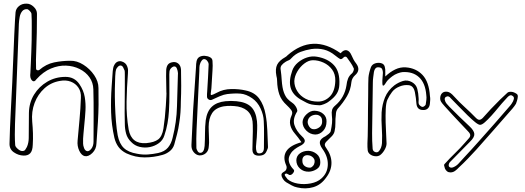

<svg xmlns="http://www.w3.org/2000/svg" viewBox="-20 -749 2871 1049"><path d="M177 -375Q177 -368 183 -365.5Q189 -363 195 -367Q232 -399 275.5 -408Q319 -417 364 -417Q400 -418 435.5 -395.5Q471 -373 494.5 -338.5Q518 -304 518 -268Q519 -221 518.5 -177Q518 -133 515 -82.5Q512 -32 507 35Q506 66 484.5 87Q463 108 443 104Q425 100 413 74.5Q401 49 404 19Q409 -38 414.5 -96.5Q420 -155 422 -214Q424 -247 408.5 -270Q393 -293 366.5 -303Q340 -313 308 -307Q259 -299 223 -266.5Q187 -234 169 -186.5Q151 -139 156 -84Q159 -53 160 -21.5Q161 10 159 42Q158 75 145 88.5Q132 102 108 101Q80 100 55.5 83Q31 66 32 35Q34 -48 38.5 -131.5Q43 -215 47 -298Q48 -327 50 -371Q52 -415 54 -464.5Q56 -514 58 -560Q60 -606 62 -639Q64 -672 65 -682Q67 -702 84 -716Q101 -730 126 -729Q146 -729 164 -712Q182 -695 182 -674Q182 -622 181 -571.5Q180 -521 178 -469Q177 -450 176.5 -422.5Q176 -395 177 -375ZM153 -531Q153 -566 153.5 -601.5Q154 -637 152 -673Q151 -681 142.5 -689.5Q134 -698 129 -699Q111 -700 101 -687.5Q91 -675 87.5 -656Q84 -637 83 -618.5Q82 -600 82 -589Q77 -459 72 -330Q67 -201 62 -72Q61 -42 61 -13Q61 16 63 44Q64 53 76.5 64Q89 75 99 76Q113 77 118 69Q123 61 127 54Q132 43 134.5 30Q137 17 137 5Q138 -29 137.5 -63.5Q137 -98 138 -132Q139 -188 166 -232Q193 -276 238 -302.5Q283 -329 338 -329Q387 -329 414 -289Q437 -255 443 -219Q449 -183 447 -146Q445 -109 441 -72Q439 -45 436 -18Q433 9 434 36Q434 46 439.5 60.5Q445 75 457 77Q468 78 479.5 63Q491 48 491 24Q491 -47 491.5 -118.5Q492 -190 490 -261Q489 -298 469 -326.5Q449 -355 415 -372Q381 -389 340.5 -390.5Q300 -392 258 -374.5Q216 -357 179 -316Q169 -301 159.5 -306Q150 -311 146 -327Q144 -338 146 -351Q147 -374 148.5 -404Q150 -434 151 -463.5Q152 -493 152.5 -512Q153 -531 153 -531Z M889 -245Q889 -277 888 -304Q887 -331 888 -362Q888 -379 894.5 -391.5Q901 -404 917 -408Q938 -414 953 -402.5Q968 -391 969 -367Q970 -324 970 -281Q970 -238 968 -194Q968 -165 966 -135Q964 -105 959 -76Q955 -46 947.5 -17Q940 12 932 41Q925 63 907.5 77Q890 91 869 97Q820 111 769.5 111Q719 111 671 89Q643 75 627.5 54Q612 33 605 4Q589 -66 587 -136Q585 -206 590 -276Q592 -298 593 -319Q594 -340 596 -361Q597 -369 598.5 -377.5Q600 -386 604 -393Q611 -407 622.5 -412Q634 -417 646 -413Q668 -406 675 -386Q679 -376 679.5 -367.5Q680 -359 679 -348Q673 -271 671.5 -194Q670 -117 683 -41Q698 39 779 33Q823 29 844.5 12.5Q866 -4 873 -47Q877 -72 880.5 -105.5Q884 -139 886 -171Q888 -203 889 -224Q890 -245 889 -245ZM661 -363Q658 -371 653 -380.5Q648 -390 640 -391Q632 -392 624.5 -384.5Q617 -377 614 -369Q611 -361 609.5 -332.5Q608 -304 607.5 -262.5Q607 -221 608.5 -175.5Q610 -130 613.5 -86.5Q617 -43 623 -10Q632 36 656.5 59.5Q681 83 729 91Q759 97 787.5 95Q816 93 844 87Q880 79 898 57Q916 35 923 4Q945 -82 947 -168.5Q949 -255 952 -341Q953 -346 951.5 -356Q950 -366 946 -375.5Q942 -385 934 -386Q928 -387 921 -382Q914 -377 911 -372Q907 -367 906 -359Q905 -351 905 -343Q905 -293 905.5 -242.5Q906 -192 903 -142Q901 -108 895 -74.5Q889 -41 878 -9Q870 17 848 33Q826 49 798.5 54.5Q771 60 743.5 53.5Q716 47 697 27Q676 7 669 -19Q662 -45 662 -72Q661 -97 661 -132.5Q661 -168 661.5 -206.5Q662 -245 662 -279.5Q662 -314 662 -336.5Q662 -359 661 -363Z M1121 -19Q1121 -3 1122 14Q1123 31 1121 48Q1120 75 1104.5 88Q1089 101 1069 100Q1051 98 1038 82Q1025 66 1026 43Q1028 -4 1030.5 -51.5Q1033 -99 1035 -146Q1039 -205 1043 -265Q1047 -325 1051 -384Q1051 -400 1054 -415Q1058 -432 1070.5 -438.5Q1083 -445 1099 -444Q1115 -443 1128 -436Q1141 -429 1141 -415Q1143 -390 1141 -365Q1139 -340 1138 -316Q1137 -303 1136.5 -291Q1136 -279 1135 -267Q1133 -248 1131.5 -238.5Q1130 -229 1136.5 -230Q1143 -231 1164 -242Q1200 -262 1243.5 -262.5Q1287 -263 1321 -255Q1371 -245 1396.5 -210Q1422 -175 1431 -124Q1439 -81 1440.5 -37.5Q1442 6 1444 50Q1445 56 1442.5 63Q1440 70 1437 76Q1430 93 1416 98Q1402 103 1386 101Q1371 99 1365 90Q1359 81 1359 69Q1359 34 1360.5 1.5Q1362 -31 1361 -66Q1361 -151 1280 -167Q1261 -170 1241.5 -170.5Q1222 -171 1202 -168Q1158 -160 1139 -131Q1120 -102 1120 -56Q1120 -45 1120.5 -32Q1121 -19 1121 -19ZM1138 -204Q1129 -200 1120 -205.5Q1111 -211 1111 -221Q1111 -228 1111 -235Q1111 -242 1112 -249Q1114 -287 1116.5 -324.5Q1119 -362 1120 -399Q1120 -406 1113 -415.5Q1106 -425 1097 -426Q1089 -427 1082.5 -418.5Q1076 -410 1074 -403Q1070 -393 1069.5 -382Q1069 -371 1069 -360Q1065 -281 1061.5 -202Q1058 -123 1054 -43Q1053 -17 1052.5 9Q1052 35 1053 61Q1054 67 1059.5 76.5Q1065 86 1074 86Q1095 86 1098 48Q1100 13 1100 -22Q1100 -57 1104 -92Q1111 -141 1137.5 -166Q1164 -191 1212 -196Q1242 -199 1272 -196Q1325 -191 1351.5 -165.5Q1378 -140 1384 -87Q1386 -65 1385 -42.5Q1384 -20 1383 1Q1383 8 1381 22.5Q1379 37 1378.5 52Q1378 67 1381.5 78Q1385 89 1396 89Q1422 89 1422 59Q1422 23 1422.5 -14Q1423 -51 1421 -88Q1420 -121 1403.5 -156.5Q1387 -192 1358 -212Q1325 -235 1293.5 -237.5Q1262 -240 1221 -235Q1204 -233 1180 -223Q1156 -213 1138 -204Z M1841 -458Q1858 -478 1874 -474.5Q1890 -471 1900 -448Q1905 -436 1911.5 -424Q1918 -412 1926 -402Q1953 -366 1919 -337Q1912 -331 1906.5 -321Q1901 -311 1900 -301Q1896 -258 1875.5 -223Q1855 -188 1826 -156Q1815 -143 1815 -122Q1812 -100 1812.5 -77Q1813 -54 1808 -32Q1805 -18 1793.5 -5.5Q1782 7 1771 17Q1759 27 1755.5 36.5Q1752 46 1762 59Q1791 99 1791 141Q1791 183 1762 221Q1734 261 1692 273.5Q1650 286 1604 275Q1588 272 1573 263.5Q1558 255 1544 247Q1534 241 1526 229Q1518 217 1518 207Q1516 198 1532 189Q1542 184 1545 173.5Q1548 163 1543 153Q1524 109 1544.5 77Q1565 45 1627 28Q1617 14 1609 3Q1601 -8 1592 -18Q1572 -41 1566 -65.5Q1560 -90 1573 -118Q1581 -135 1571 -148Q1561 -161 1547 -174Q1517 -201 1506 -233.5Q1495 -266 1494 -307Q1494 -314 1493 -321Q1492 -328 1490 -335Q1483 -372 1494 -395Q1505 -418 1539 -437Q1542 -439 1545.5 -441.5Q1549 -444 1551 -447Q1688 -567 1841 -458ZM1876 -434Q1873 -439 1867.5 -439.5Q1862 -440 1858 -436Q1846 -423 1838.5 -426.5Q1831 -430 1811 -446Q1782 -470 1750 -478Q1718 -486 1681 -481Q1650 -476 1622 -465.5Q1594 -455 1571 -430Q1566 -423 1557 -419.5Q1548 -416 1540 -411Q1527 -403 1518.5 -392.5Q1510 -382 1514 -364Q1516 -351 1517 -338.5Q1518 -326 1519 -313Q1522 -268 1531 -244Q1540 -220 1552 -208Q1564 -196 1575.5 -188.5Q1587 -181 1594 -170Q1599 -163 1602.5 -153.5Q1606 -144 1603 -139Q1578 -99 1588.5 -66Q1599 -33 1630 -4Q1649 13 1644.5 26Q1640 39 1616 50Q1602 57 1588.5 67.5Q1575 78 1567 92Q1553 114 1559 136Q1565 158 1584 177Q1591 184 1581.5 196.5Q1572 209 1561 207Q1556 205 1551 201.5Q1546 198 1541 200Q1531 203 1539 214Q1547 225 1551 230Q1572 248 1607 254Q1642 260 1678 253Q1714 246 1736 226Q1769 197 1771 152.5Q1773 108 1742 65Q1724 40 1728 24Q1732 8 1759 -5Q1767 -10 1776.5 -18Q1786 -26 1787 -33Q1792 -56 1794 -76.5Q1796 -97 1793 -120Q1791 -137 1794.5 -149Q1798 -161 1811 -172Q1837 -194 1852.5 -222Q1868 -250 1873 -283Q1875 -303 1881.5 -319.5Q1888 -336 1904 -349Q1909 -354 1912 -363.5Q1915 -373 1912 -377Q1905 -393 1895.5 -406.5Q1886 -420 1876 -434ZM1834 -286Q1833 -258 1819 -236Q1805 -214 1772 -191Q1767 -187 1750.5 -180Q1734 -173 1723 -174Q1698 -175 1683 -178Q1668 -181 1655.5 -187.5Q1643 -194 1623 -205Q1579 -231 1568 -269.5Q1557 -308 1577 -364Q1586 -389 1608 -407.5Q1630 -426 1657.5 -435Q1685 -444 1712 -439Q1771 -429 1804.5 -393Q1838 -357 1834 -286ZM1812 -307Q1813 -344 1794.5 -369Q1776 -394 1747.5 -407Q1719 -420 1690 -420Q1667 -420 1643.5 -402.5Q1620 -385 1604.5 -358.5Q1589 -332 1588 -306Q1588 -277 1604 -251Q1620 -225 1649.5 -209.5Q1679 -194 1717 -194Q1755 -194 1782.5 -222Q1810 -250 1812 -307ZM1764 -85Q1764 -54 1745.5 -34Q1727 -14 1702 -14Q1674 -15 1653.5 -35.5Q1633 -56 1633 -82Q1634 -106 1655.5 -125.5Q1677 -145 1699 -144Q1728 -143 1746.5 -126.5Q1765 -110 1764 -85ZM1740 -82Q1741 -105 1729.5 -114Q1718 -123 1704 -122Q1687 -121 1675 -111.5Q1663 -102 1661 -85Q1660 -72 1669.5 -57.5Q1679 -43 1694 -43Q1708 -42 1723.5 -52.5Q1739 -63 1740 -82ZM1730 137Q1731 162 1710.5 175Q1690 188 1668 189Q1639 190 1619 172Q1599 154 1599 126Q1600 102 1619 88.5Q1638 75 1665 75Q1690 76 1710 92Q1730 108 1730 137ZM1696 148Q1704 127 1692 113.5Q1680 100 1662 99Q1647 98 1639 106.5Q1631 115 1632 130Q1632 148 1644 157.5Q1656 167 1672 167Q1679 168 1687 160.5Q1695 153 1696 148Z M2085 -331Q2111 -356 2139 -369.5Q2167 -383 2197 -381Q2253 -377 2288.5 -339.5Q2324 -302 2329 -224Q2331 -214 2330.5 -204Q2330 -194 2329 -185Q2328 -167 2318 -157Q2308 -147 2291 -148Q2258 -148 2255 -184Q2254 -199 2252 -214Q2250 -229 2247 -244Q2240 -280 2214 -283.5Q2188 -287 2162 -276Q2137 -266 2122 -246.5Q2107 -227 2096 -203Q2089 -186 2087.5 -152Q2086 -118 2087 -79.5Q2088 -41 2090 -9.5Q2092 22 2092 35Q2092 51 2081 70Q2070 89 2056 99Q2045 106 2029.5 104.5Q2014 103 2002.5 94.5Q1991 86 1989 73Q1987 55 1987.5 33.5Q1988 12 1989 -5Q1990 -30 1990 -68Q1990 -106 1990.5 -147.5Q1991 -189 1991.5 -227Q1992 -265 1992 -291.5Q1992 -318 1993 -325Q1994 -338 1998 -354Q2002 -370 2007 -383Q2014 -398 2030.5 -403Q2047 -408 2062 -404Q2078 -400 2082 -385Q2086 -370 2085 -356ZM2078 -283Q2072 -279 2070.5 -284Q2069 -289 2069 -297Q2069 -305 2069 -309Q2069 -320 2070.5 -330.5Q2072 -341 2072 -351Q2072 -362 2068 -371Q2064 -380 2051 -381Q2038 -383 2031.5 -375.5Q2025 -368 2023 -356Q2021 -341 2019 -326Q2017 -311 2017 -296Q2016 -227 2015 -158.5Q2014 -90 2013 -22Q2013 -1 2013.5 21Q2014 43 2016 65Q2018 78 2030.5 82Q2043 86 2051 76Q2065 59 2067 33Q2069 -8 2066 -50.5Q2063 -93 2065 -135Q2068 -179 2083.5 -217Q2099 -255 2135 -283Q2157 -299 2181.5 -306.5Q2206 -314 2231 -300Q2254 -287 2260 -263Q2266 -239 2267 -214Q2268 -206 2267 -197.5Q2266 -189 2268 -181Q2270 -176 2276 -171Q2282 -166 2287 -165Q2292 -164 2298.5 -169Q2305 -174 2306 -178Q2308 -191 2309.5 -204Q2311 -217 2309 -230Q2304 -295 2269.5 -327Q2235 -359 2178 -355Q2168 -354 2152 -348Q2136 -342 2123 -332Q2098 -313 2090 -299.5Q2082 -286 2078 -283Z M2441 193Q2430 193 2422.5 187Q2415 181 2411 172Q2409 165 2407 157.5Q2405 150 2410 146Q2437 116 2466 88Q2495 60 2521 30Q2536 14 2543.5 4.5Q2551 -5 2548.5 -14.5Q2546 -24 2530 -39Q2517 -53 2495 -76Q2473 -99 2450 -124Q2427 -149 2410 -168Q2393 -187 2390 -193Q2383 -204 2385.5 -219.5Q2388 -235 2399 -243Q2409 -250 2425 -247.5Q2441 -245 2460 -223Q2489 -191 2520 -163Q2551 -135 2580 -105Q2591 -94 2599.5 -94.5Q2608 -95 2618 -105Q2636 -126 2662 -153.5Q2688 -181 2713 -205.5Q2738 -230 2752 -242Q2758 -248 2772.5 -247.5Q2787 -247 2803 -236Q2810 -231 2809 -220Q2808 -209 2804.5 -198Q2801 -187 2799 -182Q2791 -169 2780 -156Q2769 -143 2758 -131Q2715 -81 2670.5 -31Q2626 19 2582 69Q2559 94 2535.5 118.5Q2512 143 2486 167Q2478 176 2466.5 184.5Q2455 193 2441 193ZM2603 -67Q2594 -67 2576 -81.5Q2558 -96 2534.5 -119Q2511 -142 2487 -167Q2463 -192 2443 -212Q2431 -229 2415 -219Q2413 -218 2410.5 -212.5Q2408 -207 2412.5 -195.5Q2417 -184 2435 -166Q2489 -111 2544 -60Q2570 -36 2571.5 -17.5Q2573 1 2548 25Q2520 53 2493 81Q2466 109 2438 137Q2434 141 2432 149Q2430 157 2434 162Q2443 171 2458.5 164Q2474 157 2485 145Q2493 137 2501 127.5Q2509 118 2517 110Q2539 87 2558.5 65Q2578 43 2598 21Q2640 -26 2681.5 -73Q2723 -120 2764 -168Q2766 -171 2769.5 -174.5Q2773 -178 2775 -182Q2785 -196 2787.5 -208Q2790 -220 2779 -226Q2772 -231 2763.5 -226.5Q2755 -222 2741 -205Q2723 -186 2703.5 -162Q2684 -138 2664.5 -116.5Q2645 -95 2629 -81Q2613 -67 2603 -67Z"/></svg>

Font: Shizuru
Style: Regular
Weight: 400
Version: Version 1.000